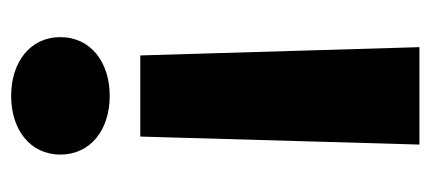

<svg xmlns="http://www.w3.org/2000/svg" viewBox="-229 -511 754 336"><g transform="rotate(90 148.0 -343.0)"><path d="M77 -211.5H219L233 -700H62.5ZM148 14.5C206.5 14.5 250.5 -18.5 250.5 -71.5C250.5 -125 206.5 -158 148 -158C89 -158 45 -125 45 -71.5C45 -18.5 89 14.5 148 14.5Z"/></g></svg>

Font: MCL Standard Bold
Style: Regular
Weight: 700
Designer: Květoslav Bartoš
Foundry: Florian Karsten
Version: Version 1.001;Glyphs 3.2.3 (3260)